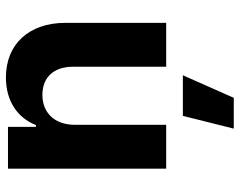

<svg xmlns="http://www.w3.org/2000/svg" viewBox="-102 -491 826 662"><g transform="rotate(-90 311.0 -160.0)"><path d="M60.4 0H211.6V-315.3C212 -385.7 253.9 -426.8 315 -426.8C375.7 -426.8 412.3 -387.1 411.9 -320.3V0H563.2V-347.3C563.2 -474.4 488.6 -552.6 375 -552.6C294 -552.6 235.4 -512.8 210.9 -449.2H204.5V-545.5H60.4ZM198.5 233H304.7L382.5 57.5H242.5Z"/></g></svg>

Font: TID UI
Style: Bold
Weight: 700
Designer: The TID Project Authors
Foundry: Bakken & Bæck
Version: Version 1.001;hotconv 1.0.109;makeotfexe 2.5.65596